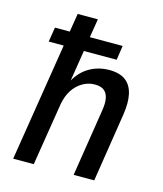

<svg xmlns="http://www.w3.org/2000/svg" viewBox="-107 -785 736 865"><g transform="rotate(15 261.0 -352.5)"><path d="M36 0 124 -551H54L65 -619H134L148 -705H242L228 -618H381L371 -551H218L192 -388H185Q212 -445 255.5 -471.5Q299 -498 352 -498Q400 -498 427.5 -477.5Q455 -457 464 -417.5Q473 -378 464 -320L414 0H318L367 -312Q373 -348 368.5 -371Q364 -394 349 -406Q334 -418 305 -418Q275 -418 248 -402Q221 -386 203.5 -358.5Q186 -331 179 -293L132 0Z"/></g></svg>

Font: Nunito Sans 10pt Condensed SemiBold
Style: Italic
Weight: 600
Width: 3
Italic angle: -9°
Designer: Vernon Adams
Foundry: Vernon Adams
Version: Version 3.101;gftools[0.9.27]